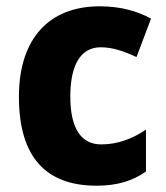

<svg xmlns="http://www.w3.org/2000/svg" viewBox="-20 -579 525 609"><path d="M286 10C352 10 400 -5 443 -35V-168C399 -138 352 -121 301 -121C239 -121 203 -169 203 -273C203 -376 238 -429 299 -429C337 -429 372 -417 413 -398L459 -520C415 -544 362 -559 296 -559C138 -559 40 -459 40 -272C40 -77 129 10 286 10Z"/></svg>

Font: Noto Sans Myanmar SemiCondensed ExtraBold
Style: Regular
Weight: 800
Width: 4
Designer: Monotype Design Team
Foundry: Monotype Imaging Inc.
Version: Version 2.107